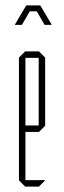

<svg xmlns="http://www.w3.org/2000/svg" viewBox="-20 -690 237 710"><path d="M73 0 50 -23V-477L73 -500H124L147 -477V-225L124 -202H74V-24H147V-23L124 0ZM74 -476V-226H123V-476ZM64 -648 77 -670H129L142 -648L171 -599V-598H145L116 -648H90L61 -598H35V-599Z"/></svg>

Font: Foldit Thin Thin
Style: Regular
Weight: 250
Version: Version 1.003